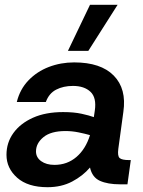

<svg xmlns="http://www.w3.org/2000/svg" viewBox="-20 -768 595 800"><path d="M178 12Q96 12 51.5 -27.5Q7 -67 7 -123Q7 -174 36 -214Q65 -254 117.5 -277.5Q170 -301 243 -301Q288 -301 320 -294Q352 -287 371 -280L375 -307Q383 -361 357 -385.5Q331 -410 284 -410Q244 -410 214 -394.5Q184 -379 171 -343H50Q63 -396 98.5 -433Q134 -470 183.5 -489Q233 -508 289 -508Q400 -508 454 -453Q508 -398 494 -302L473 -148Q469 -118 478.5 -109.5Q488 -101 518 -101H525L511 0H480Q429 0 396.5 -14.5Q364 -29 355 -70Q325 -35 280.5 -11.5Q236 12 178 12ZM130 -137Q130 -112 151.5 -96.5Q173 -81 207 -81Q260 -81 298.5 -114Q337 -147 355 -205Q334 -211 307 -216.5Q280 -222 253 -222Q192 -222 161 -196.5Q130 -171 130 -137ZM263 -556 355 -748H470L348 -556Z"/></svg>

Font: Host Grotesk SemiBold
Style: Italic
Weight: 600
Italic angle: -8°
Designer: Doğukan Karapınar based on Poppins by Indian Type Foundry, Jonny Pinhorn
Foundry: Element Type
Version: Version 1.001; ttfautohint (v1.8.4.7-5d5b)